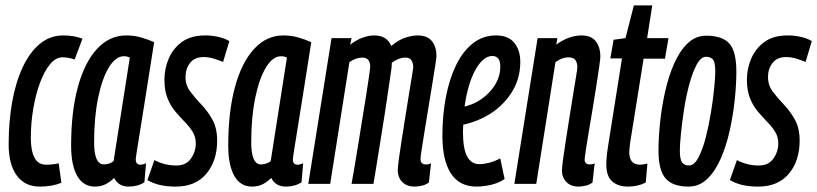

<svg xmlns="http://www.w3.org/2000/svg" viewBox="-20 -680 3022 710"><path d="M127 10Q72 10 42 -31Q12 -72 12 -146Q12 -230 25 -303Q38 -376 64 -431.5Q90 -487 127.5 -518Q165 -549 214 -549Q253 -549 285 -537L256 -460Q234 -468 211 -468Q186 -468 165 -442.5Q144 -417 128 -374Q112 -331 103 -278Q94 -225 94 -169Q94 -123 107.5 -97Q121 -71 150 -71Q175 -71 197 -76L207 -4Q172 10 127 10Z M456 10Q418 10 402 -22Q387 -7 370 1.5Q353 10 331 10Q288 10 265.5 -29.5Q243 -69 243 -142Q243 -267 268 -358.5Q293 -450 339 -499.5Q385 -549 447 -549Q476 -549 502 -541.5Q528 -534 550 -524Q531 -403 518.5 -324Q506 -245 498.5 -199Q491 -153 487.5 -130.5Q484 -108 483 -100.5Q482 -93 482 -91Q482 -71 499 -71Q508 -71 520 -76L514 -6Q490 10 456 10ZM400 -84 460 -467Q451 -472 438 -472Q408 -472 383 -431.5Q358 -391 343 -319Q328 -247 328 -154Q328 -72 364 -72Q384 -72 400 -84Z M525 -14 551 -88Q589 -68 632 -68Q668 -68 686 -93.5Q704 -119 704 -150Q704 -174 692.5 -192.5Q681 -211 663.5 -229Q646 -247 628.5 -267.5Q611 -288 599.5 -316.5Q588 -345 588 -385Q588 -426 604 -463.5Q620 -501 653 -525Q686 -549 739 -549Q766 -549 790 -543Q814 -537 828 -528L805 -451Q788 -458 769.5 -463.5Q751 -469 733 -469Q700 -469 683 -447.5Q666 -426 666 -395Q666 -365 683.5 -341.5Q701 -318 724.5 -293.5Q748 -269 765.5 -237.5Q783 -206 783 -160Q783 -85 743 -37.5Q703 10 630 10Q596 10 571 4Q546 -2 525 -14Z M1037 10Q999 10 983 -22Q968 -7 951 1.5Q934 10 912 10Q869 10 846.5 -29.5Q824 -69 824 -142Q824 -267 849 -358.5Q874 -450 920 -499.5Q966 -549 1028 -549Q1057 -549 1083 -541.5Q1109 -534 1131 -524Q1112 -403 1099.5 -324Q1087 -245 1079.5 -199Q1072 -153 1068.5 -130.5Q1065 -108 1064 -100.5Q1063 -93 1063 -91Q1063 -71 1080 -71Q1089 -71 1101 -76L1095 -6Q1071 10 1037 10ZM981 -84 1041 -467Q1032 -472 1019 -472Q989 -472 964 -431.5Q939 -391 924 -319Q909 -247 909 -154Q909 -72 945 -72Q965 -72 981 -84Z M1513 10Q1485 10 1468 -6.5Q1451 -23 1451 -52Q1451 -62 1455 -92Q1459 -122 1465.5 -163.5Q1472 -205 1479 -249Q1486 -293 1492.5 -333Q1499 -373 1503.5 -400Q1508 -427 1508 -432Q1508 -447 1501.5 -457Q1495 -467 1479 -467Q1466 -467 1452.5 -461.5Q1439 -456 1429 -448Q1429 -441 1428 -430Q1425 -409 1418.5 -364Q1412 -319 1403.5 -263.5Q1395 -208 1386 -153.5Q1377 -99 1370.5 -57.5Q1364 -16 1361 0H1280Q1283 -17 1289.5 -54Q1296 -91 1303.5 -138.5Q1311 -186 1319 -235Q1327 -284 1334 -327.5Q1341 -371 1345 -400Q1349 -429 1349 -435Q1349 -449 1342 -458Q1335 -467 1320 -467Q1295 -467 1272 -450L1201 0H1120L1206 -539H1280L1275 -515Q1299 -533 1321.5 -541Q1344 -549 1364 -549Q1411 -549 1427 -510Q1454 -533 1479.5 -541Q1505 -549 1524 -549Q1561 -549 1577.5 -527.5Q1594 -506 1594 -473Q1594 -466 1589.5 -438Q1585 -410 1578.5 -369Q1572 -328 1564.5 -283.5Q1557 -239 1550.5 -198Q1544 -157 1539.5 -128.5Q1535 -100 1535 -92Q1535 -72 1555 -72Q1559 -72 1563 -72.5Q1567 -73 1574 -76L1566 -5Q1555 3 1540.5 6.5Q1526 10 1513 10Z M1846 -18Q1824 -3 1795.5 3.5Q1767 10 1742 10Q1679 10 1647.5 -38.5Q1616 -87 1616 -178Q1616 -255 1629 -322Q1642 -389 1667 -440Q1692 -491 1729 -520Q1766 -549 1814 -549Q1860 -549 1882 -521.5Q1904 -494 1904 -451Q1904 -381 1863.5 -325.5Q1823 -270 1759 -241Q1727 -226 1693 -219Q1692 -206 1692 -192Q1692 -130 1707.5 -101.5Q1723 -73 1752 -73Q1769 -73 1788.5 -78Q1808 -83 1830 -94ZM1801 -473Q1767 -473 1738.5 -422.5Q1710 -372 1698 -286Q1723 -292 1745 -304Q1783 -326 1806.5 -360Q1830 -394 1830 -434Q1830 -455 1822 -464Q1814 -473 1801 -473Z M1968 -539H2041L2037 -515Q2060 -532 2084 -540.5Q2108 -549 2130 -549Q2166 -549 2183 -527.5Q2200 -506 2200 -470Q2200 -463 2196 -434.5Q2192 -406 2185.5 -364.5Q2179 -323 2171.5 -277.5Q2164 -232 2157 -191.5Q2150 -151 2146 -123Q2142 -95 2142 -90Q2142 -72 2161 -72Q2164 -72 2168.5 -72.5Q2173 -73 2179 -76L2171 -5Q2160 3 2146 6.5Q2132 10 2119 10Q2091 10 2074.5 -7Q2058 -24 2058 -49Q2058 -60 2062 -90Q2066 -120 2072.5 -161.5Q2079 -203 2086 -247.5Q2093 -292 2099.5 -331.5Q2106 -371 2110.5 -398.5Q2115 -426 2115 -432Q2115 -447 2108 -457.5Q2101 -468 2082 -468Q2058 -468 2034 -450L1963 0H1882Z M2374 -75 2368 -5Q2339 10 2302 10Q2266 10 2244 -9Q2222 -28 2222 -73Q2222 -86 2224 -105Q2226 -124 2229 -142L2280 -464H2237L2249 -533L2293 -539L2324 -660H2392L2373 -539H2452L2439 -463H2360L2310 -151Q2309 -141 2308 -132.5Q2307 -124 2307 -117Q2307 -71 2347 -71Q2357 -71 2374 -75Z M2526 10Q2468 10 2441.5 -20Q2415 -50 2415 -124Q2415 -171 2421 -228Q2427 -285 2439.5 -341Q2452 -397 2472.5 -444Q2493 -491 2522.5 -519.5Q2552 -548 2592 -548Q2651 -548 2677 -519Q2703 -490 2703 -415Q2703 -368 2697 -311Q2691 -254 2678.5 -197.5Q2666 -141 2645.5 -94Q2625 -47 2595.5 -18.5Q2566 10 2526 10ZM2528 -68Q2547 -68 2562.5 -97Q2578 -126 2589.5 -170.5Q2601 -215 2609 -264Q2617 -313 2621 -354Q2625 -395 2625 -415Q2625 -451 2616 -460.5Q2607 -470 2591 -470Q2572 -470 2556.5 -441.5Q2541 -413 2529 -368.5Q2517 -324 2509.5 -275Q2502 -226 2498 -185Q2494 -144 2494 -124Q2494 -89 2503 -78.5Q2512 -68 2528 -68Z M2679 -14 2705 -88Q2743 -68 2786 -68Q2822 -68 2840 -93.5Q2858 -119 2858 -150Q2858 -174 2846.5 -192.5Q2835 -211 2817.5 -229Q2800 -247 2782.5 -267.5Q2765 -288 2753.5 -316.5Q2742 -345 2742 -385Q2742 -426 2758 -463.5Q2774 -501 2807 -525Q2840 -549 2893 -549Q2920 -549 2944 -543Q2968 -537 2982 -528L2959 -451Q2942 -458 2923.5 -463.5Q2905 -469 2887 -469Q2854 -469 2837 -447.5Q2820 -426 2820 -395Q2820 -365 2837.5 -341.5Q2855 -318 2878.5 -293.5Q2902 -269 2919.5 -237.5Q2937 -206 2937 -160Q2937 -85 2897 -37.5Q2857 10 2784 10Q2750 10 2725 4Q2700 -2 2679 -14Z"/></svg>

Font: Georama Extra Condensed Medium
Style: Italic
Weight: 500
Width: 2
Italic angle: -9°
Designer: Jean-Baptiste Levee
Foundry: Production Type
Version: Version 1.000